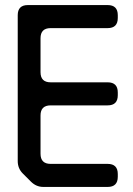

<svg xmlns="http://www.w3.org/2000/svg" viewBox="-20 -731 525 758"><path d="M102 -14Q123 7 151 7H405Q445 7 445 -33V-44Q445 -84 405 -84H180Q140 -84 140 -124V-275Q140 -315 180 -315H405Q445 -315 445 -355V-366Q445 -406 405 -406H180Q140 -406 140 -446V-580Q140 -620 180 -620H405Q445 -620 445 -660V-671Q445 -711 405 -711H90Q50 -711 50 -671V-95Q50 -66 70 -46Z"/></svg>

Font: WDXL Lubrifont TC
Style: Regular
Weight: 400
Designer: [WDXL Lubrifont] Copyright 2020-2022 (c) NightFurySL2001, Skr-ZERO; [ZCOOL QingKe HuangYou] Copyright 2018-2022 (c) The 
Version: Version 2.001;hotconv 1.1.1;makeotfexe 2.6.0